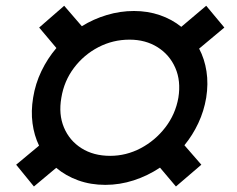

<svg xmlns="http://www.w3.org/2000/svg" viewBox="-20 -641 833 676"><path d="M96.6 -296.9Q104.4 -346.2 125.9 -390.8Q147.4 -435.4 178.6 -471.9L117.9 -544L206 -620.7L268.1 -548.7Q309.3 -574.2 356.2 -588.2Q403.1 -602.3 451.7 -602.3Q500.4 -602.3 542.8 -587.7Q585.2 -573.2 618.3 -546.5L706 -620.7L769.9 -544L681.1 -469.8Q700.3 -433.6 707 -389.7Q713.8 -345.9 706 -296.9Q698.2 -250 678.3 -207.6Q658.4 -165.1 629.3 -129.6L688.9 -61.1L599.4 15.6L543.3 -50.8Q500 -22 450.8 -6Q401.6 9.9 350.9 9.9Q299.4 9.9 255.5 -5.9Q211.6 -21.7 177.9 -50.1L99.4 15.6L36.9 -61.1L117.5 -128.2Q100.1 -164.4 94.5 -207Q88.8 -249.6 96.6 -296.9ZM196 -296.9Q185.7 -238.6 205.1 -192.3Q224.4 -146 266.9 -119.1Q309.3 -92.3 367.9 -92.3Q424.4 -92.3 475.3 -119.1Q526.3 -146 562 -192.3Q597.7 -238.6 608 -296.9Q617.5 -355.8 597.3 -402Q577.1 -448.2 534.8 -474.8Q492.5 -501.4 436.1 -501.4Q377.5 -501.4 326.3 -474.8Q275.2 -448.2 240.4 -402Q205.6 -355.8 196 -296.9Z"/></svg>

Font: Inter UI Black
Style: Italic
Weight: 900
Italic angle: -9.39999°
Designer: Rasmus Andersson
Foundry: rsms
Version: 3.2;8d6f07862